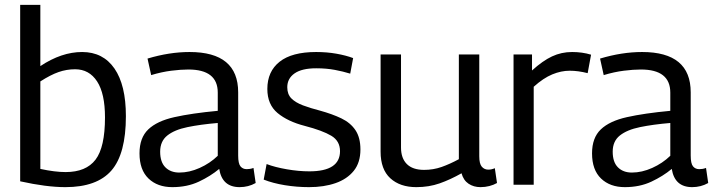

<svg xmlns="http://www.w3.org/2000/svg" viewBox="-20 -760 2937 790"><path d="M63 -14V-740H146V-488Q233 -546 318 -546Q404 -546 451 -478Q498 -410 498 -282Q498 -127 438.5 -58.5Q379 10 249 10Q171 10 63 -14ZM146 -65Q206 -52 250 -52Q334 -52 373 -103Q412 -154 412 -277Q412 -375 379.5 -425Q347 -475 289 -475Q254 -475 221 -463.5Q188 -452 146 -425Z M554 -129Q554 -193 590 -227.5Q626 -262 697.5 -278Q769 -294 876 -304V-379Q876 -474 755 -474Q724 -474 684.5 -469Q645 -464 602 -451L587 -519Q677 -546 760 -546Q960 -546 960 -380V-120Q960 -87 969.5 -75.5Q979 -64 995 -64Q1001 -64 1008 -65Q1015 -66 1023 -69L1032 -7Q1002 10 966 10Q894 10 882 -65Q846 -35 798 -12.5Q750 10 689 10Q628 10 591 -25.5Q554 -61 554 -129ZM639 -136Q639 -93 660.5 -71.5Q682 -50 718 -50Q759 -50 801.5 -69Q844 -88 876 -119V-254Q805 -248 751.5 -237Q698 -226 668.5 -202.5Q639 -179 639 -136Z M1065 -21 1077 -85Q1111 -72 1160 -63.5Q1209 -55 1253 -55Q1379 -55 1379 -138Q1379 -180 1343 -201.5Q1307 -223 1234 -242Q1164 -260 1122 -295Q1080 -330 1080 -394Q1080 -466 1130.5 -506Q1181 -546 1281 -546Q1325 -546 1364.5 -539Q1404 -532 1433 -521L1421 -457Q1392 -466 1357.5 -472.5Q1323 -479 1281 -479Q1222 -479 1192 -458Q1162 -437 1162 -401Q1162 -372 1179 -355Q1196 -338 1226.5 -326.5Q1257 -315 1296 -305Q1347 -291 1384.5 -273Q1422 -255 1442.5 -224.5Q1463 -194 1463 -145Q1463 -91 1435.5 -57Q1408 -23 1360.5 -6.5Q1313 10 1252 10Q1201 10 1152 2Q1103 -6 1065 -21Z M1693 10Q1626 10 1586 -26.5Q1546 -63 1546 -136V-536H1630V-153Q1630 -109 1654 -85Q1678 -61 1725 -61Q1763 -61 1797 -73Q1831 -85 1868 -105V-536H1952V-117Q1952 -86 1962.5 -74Q1973 -62 1989 -62Q2003 -62 2016 -68L2025 -7Q2011 1 1993.5 5.5Q1976 10 1957 10Q1929 10 1908 -4Q1887 -18 1879 -47Q1833 -21 1789 -5.5Q1745 10 1693 10Z M2169 -536V-470Q2213 -510 2251.5 -528Q2290 -546 2334 -546Q2376 -546 2412 -535L2398 -459Q2359 -469 2324 -469Q2289 -469 2252.5 -454Q2216 -439 2176 -403V0H2093V-536Z M2416 -129Q2416 -193 2452 -227.5Q2488 -262 2559.5 -278Q2631 -294 2738 -304V-379Q2738 -474 2617 -474Q2586 -474 2546.5 -469Q2507 -464 2464 -451L2449 -519Q2539 -546 2622 -546Q2822 -546 2822 -380V-120Q2822 -87 2831.5 -75.5Q2841 -64 2857 -64Q2863 -64 2870 -65Q2877 -66 2885 -69L2894 -7Q2864 10 2828 10Q2756 10 2744 -65Q2708 -35 2660 -12.5Q2612 10 2551 10Q2490 10 2453 -25.5Q2416 -61 2416 -129ZM2501 -136Q2501 -93 2522.5 -71.5Q2544 -50 2580 -50Q2621 -50 2663.5 -69Q2706 -88 2738 -119V-254Q2667 -248 2613.5 -237Q2560 -226 2530.5 -202.5Q2501 -179 2501 -136Z"/></svg>

Font: Georama
Style: Regular
Weight: 400
Designer: Jean-Baptiste Levee
Foundry: Production Type
Version: Version 1.000